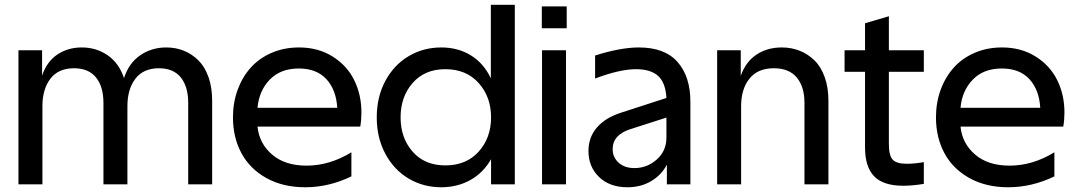

<svg xmlns="http://www.w3.org/2000/svg" viewBox="-20 -770 4498 802"><path d="M57.1 -560.1H155.8V-454.1Q175.3 -512.2 219.2 -542Q263.2 -571.8 321.8 -571.8Q382.3 -571.8 429.7 -539.1Q477.1 -506.3 498 -443.8Q518.1 -506.3 565.7 -539.1Q613.3 -571.8 674.8 -571.8Q714.4 -571.8 748.5 -557.9Q782.7 -543.9 809.3 -517.3Q835.9 -490.7 851.1 -447.5Q866.2 -404.3 866.2 -349.1V0H766.1V-340.8Q766.1 -407.7 735.4 -446.3Q704.6 -484.9 644 -484.9Q579.1 -484.9 545.7 -441.4Q512.2 -397.9 512.2 -326.2V0H412.1V-340.8Q412.1 -407.7 381.1 -446.3Q350.1 -484.9 289.1 -484.9Q224.1 -484.9 190.7 -441.4Q157.2 -397.9 157.2 -326.2V0H57.1Z M1254.9 12.2Q1162.1 12.2 1093 -26.1Q1023.9 -64.5 988.5 -130.1Q953.1 -195.8 953.1 -279.8Q953.1 -341.8 972.9 -395.5Q992.7 -449.2 1028.1 -488.3Q1063.5 -527.3 1115.2 -549.6Q1167 -571.8 1229 -571.8Q1309.1 -571.8 1369.4 -533.9Q1429.7 -496.1 1459.7 -435.1Q1489.7 -374 1489.7 -299.8Q1489.7 -269.5 1484.9 -241.2H1055.7Q1062.5 -170.9 1116.5 -124.5Q1170.4 -78.1 1260.7 -78.1Q1356.4 -78.1 1447.8 -133.8V-33.2Q1353.5 12.2 1254.9 12.2ZM1055.7 -319.8H1388.7Q1384.3 -395 1343.3 -439.5Q1302.2 -483.9 1228 -483.9Q1151.9 -483.9 1106.9 -437.5Q1062 -391.1 1055.7 -319.8Z M1840.3 -481Q1753.9 -481 1703.6 -423.3Q1653.3 -365.7 1653.3 -279.8Q1653.3 -193.8 1703.6 -136.5Q1753.9 -79.1 1840.3 -79.1Q1927.7 -79.1 1979.5 -136.7Q2031.2 -194.3 2031.2 -279.8Q2031.2 -365.2 1979.5 -423.1Q1927.7 -481 1840.3 -481ZM1823.2 -571.8Q1893.1 -571.8 1946.8 -538.8Q2000.5 -505.9 2030.3 -442.9V-750H2130.4V0H2031.2V-105Q1998.5 -47.9 1944.3 -17.8Q1890.1 12.2 1823.2 12.2Q1748.5 12.2 1687.3 -23.9Q1626 -60.1 1589.8 -127.2Q1553.7 -194.3 1553.7 -279.8Q1553.7 -365.2 1589.8 -432.4Q1626 -499.5 1687.3 -535.6Q1748.5 -571.8 1823.2 -571.8Z M2244.1 -560.1H2344.2V0H2244.1ZM2243.2 -651.9V-743.2H2347.2V-651.9Z M2438 -139.2Q2438 -196.3 2473.4 -237.5Q2508.8 -278.8 2575.7 -299.8L2763.7 -360.8Q2760.3 -424.3 2729.2 -452.6Q2698.2 -481 2636.7 -481Q2568.8 -481 2465.8 -441.9V-538.1Q2571.8 -571.8 2648.9 -571.8Q2756.8 -571.8 2810.3 -511Q2863.8 -450.2 2863.8 -345.2V0H2765.6V-82Q2742.2 -38.1 2699.2 -12.9Q2656.2 12.2 2601.1 12.2Q2526.4 12.2 2482.2 -30.8Q2438 -73.7 2438 -139.2ZM2539.1 -147Q2539.1 -112.8 2564.2 -90.3Q2589.4 -67.9 2629.9 -67.9Q2683.1 -67.9 2723.4 -103.8Q2763.7 -139.6 2763.7 -194.8V-278.8L2614.7 -231Q2539.1 -207.5 2539.1 -147Z M2975.6 -560.1H3074.2V-453.1Q3094.7 -511.7 3139.6 -541.7Q3184.6 -571.8 3245.6 -571.8Q3286.1 -571.8 3320.8 -557.9Q3355.5 -543.9 3382.6 -517.3Q3409.7 -490.7 3425 -447.5Q3440.4 -404.3 3440.4 -349.1V0H3340.3V-340.8Q3340.3 -407.7 3308.1 -446.3Q3275.9 -484.9 3212.4 -484.9Q3145 -484.9 3110.4 -441.4Q3075.7 -397.9 3075.7 -326.2V0H2975.6Z M3752.9 5.9Q3669.9 5.9 3631.6 -33.4Q3593.3 -72.8 3593.3 -153.8V-470.2H3507.8V-560.1H3593.3V-672.9L3692.9 -702.1V-560.1H3838.9V-470.2H3692.9V-168.9Q3692.9 -119.6 3709.2 -102.8Q3725.6 -85.9 3767.1 -85.9Q3800.3 -85.9 3838.9 -92.8V-2Q3793 5.9 3752.9 5.9Z M4191.4 12.2Q4098.6 12.2 4029.5 -26.1Q3960.4 -64.5 3925 -130.1Q3889.6 -195.8 3889.6 -279.8Q3889.6 -341.8 3909.4 -395.5Q3929.2 -449.2 3964.6 -488.3Q4000 -527.3 4051.8 -549.6Q4103.5 -571.8 4165.5 -571.8Q4245.6 -571.8 4305.9 -533.9Q4366.2 -496.1 4396.2 -435.1Q4426.3 -374 4426.3 -299.8Q4426.3 -269.5 4421.4 -241.2H3992.2Q3999 -170.9 4053 -124.5Q4106.9 -78.1 4197.3 -78.1Q4293 -78.1 4384.3 -133.8V-33.2Q4290 12.2 4191.4 12.2ZM3992.2 -319.8H4325.2Q4320.8 -395 4279.8 -439.5Q4238.8 -483.9 4164.6 -483.9Q4088.4 -483.9 4043.5 -437.5Q3998.5 -391.1 3992.2 -319.8Z"/></svg>

Font: TASA Explorer Medium
Style: Regular
Weight: 500
Designer: Weizhong Zhang
Foundry: Local Remote
Version: Version 1.000;Glyphs 3.1.2 (3151)